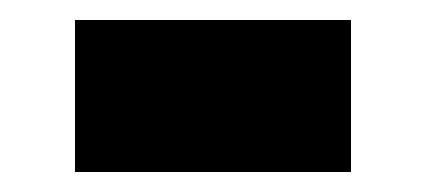

<svg xmlns="http://www.w3.org/2000/svg" viewBox="-20 -393 427 192"><path d="M55 -373H331V-221H55Z"/></svg>

Font: Noto Sans Gurmukhi UI Black
Style: Regular
Weight: 900
Designer: Jelle Bosma - Monotype Design Team
Foundry: Monotype Imaging Inc.
Version: Version 2.004; ttfautohint (v1.8.4.7-5d5b)